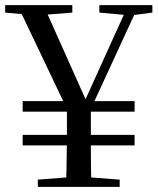

<svg xmlns="http://www.w3.org/2000/svg" viewBox="-25 -726 612 746"><path d="M311 -266 253 -265 43 -706H144L317 -319H299L304 -333L473 -706H514ZM109 -667 -5 -677V-706H256V-677L129 -667ZM263 -39H298L440 -28V0H122V-28ZM235 -197V-321H328V-197Q328 -167 328 -141Q328 -115 328.5 -82Q329 -49 330 0H232Q233 -49 233.5 -82Q234 -115 234.5 -141Q235 -167 235 -197ZM471 -667 361 -677V-706H567V-677L490 -667ZM63 -161V-202H498V-161ZM63 -292V-333H498V-292Z"/></svg>

Font: Noto Serif TC ExtraLight Medium
Style: Regular
Weight: 500
Version: Version 2.002-H1;hotconv 1.1.0;makeotfexe 2.6.0